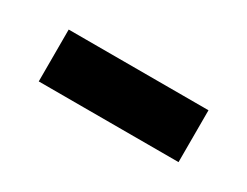

<svg xmlns="http://www.w3.org/2000/svg" viewBox="-29 -415 379 295"><g transform="rotate(30 160.5 -268.0)"><path d="M37 -222V-314H285V-222Z"/></g></svg>

Font: Noto Sans Lao Looped Medium
Style: Regular
Weight: 500
Designer: Mark Frömberg, Ben Mitchell
Foundry: The Fontpad Ltd
Version: Version 1.002; ttfautohint (v1.8.4.7-5d5b)